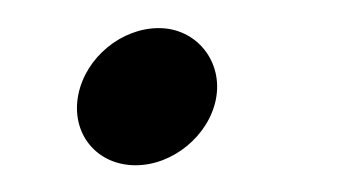

<svg xmlns="http://www.w3.org/2000/svg" viewBox="-20 58 265 140"><path d="M37.1 127C31.5 155.2 50.3 178.5 78.9 178.5C105.9 178.5 132.1 157.1 137.4 130.5C142.9 103 123.4 78.5 95.8 78.5C68.6 78.5 42.6 99.8 37.1 127Z"/></svg>

Font: Smoothie
Style: LightIt
Weight: 400
Foundry: Cannot Into Space Fonts
Version: Version 0.8